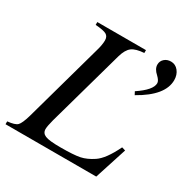

<svg xmlns="http://www.w3.org/2000/svg" viewBox="-161 -799 910 933"><g transform="rotate(30 293.5 -333.0)"><path d="M465 -436 456 -453Q531 -503 531 -541Q531 -555 511 -574Q486 -596 486 -620Q486 -640 500.5 -653Q515 -666 537 -666Q562 -666 578.5 -645.5Q595 -625 595 -595Q595 -509 465 -436ZM559 -180 501 0H-8V-16Q34 -20 47 -33Q60 -46 74 -94L196 -532Q207 -569 207 -594Q207 -616 191.5 -625Q176 -634 130 -637V-653H403V-637Q357 -634 335.5 -618Q314 -602 302 -560L182 -131Q172 -93 172 -77Q172 -54 194 -45Q216 -36 277 -36Q354 -36 387.5 -43Q421 -50 457 -74Q498 -101 539 -186Z"/></g></svg>

Font: STIX
Style: Italic
Weight: 400
Italic angle: -16.33°
Designer: MicroPress Inc., with final additions and corrections provided by Coen Hoffman, Elsevier (retired)
Version: Version 1.1.1